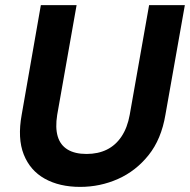

<svg xmlns="http://www.w3.org/2000/svg" viewBox="-20 -720 744 752"><path d="M294 12Q213 12 155.5 -20Q98 -52 73 -115Q48 -178 65 -271L140 -700H280L204 -270Q196 -220 206 -186Q216 -152 244.5 -134.5Q273 -117 319 -117Q364 -117 398.5 -134Q433 -151 456 -185.5Q479 -220 488 -270L564 -700H704L628 -271Q612 -175 562 -112.5Q512 -50 442 -19Q372 12 294 12Z"/></svg>

Font: DM Sans 11pt ExtraBold
Style: Italic
Weight: 800
Italic angle: -10°
Version: Version 4.004;gftools[0.9.30]